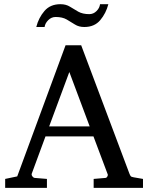

<svg xmlns="http://www.w3.org/2000/svg" viewBox="-20 -905 714 925"><path d="M502 -884.8Q490.7 -840.8 462.9 -807.9Q435.1 -774.9 386.2 -774.9Q359.9 -774.9 341.1 -786.9Q322.3 -798.8 301.5 -811Q280.8 -823.2 248 -823.2Q228 -823.2 212.6 -808.1Q197.3 -793 194.8 -774.9H154.8Q166 -819.3 194.1 -852.1Q222.2 -884.8 271 -884.8Q297.9 -884.8 316.9 -872.8Q335.9 -860.8 356.9 -848.9Q377.9 -836.9 410.2 -836.9Q430.2 -836.9 445.1 -851.8Q460 -866.7 461.9 -884.8ZM668.9 0H431.2V-43L488.8 -47.9Q492.7 -47.9 496.1 -53Q499.5 -58.1 499.5 -62.5Q499.5 -64.5 499 -64.9L430.2 -248H199.2L132.8 -67.9Q132.3 -66.9 132.3 -64.9Q132.3 -59.1 137.5 -53.5Q142.6 -47.9 147 -47.9L206.1 -43V0H4.9V-43L63 -55.2L295.9 -687H371.1L603 -69.8Q606.9 -59.6 609.9 -56.2Q612.8 -52.7 624 -50.8L668.9 -43ZM412.1 -295.9 314 -558.1 216.8 -295.9Z"/></svg>

Font: Abyssinica SIL
Style: Regular
Weight: 400
Designer: Victor Gaultney and Lorna Evans
Foundry: SIL International
Version: Version 2.100